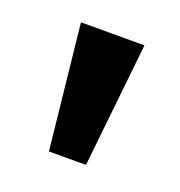

<svg xmlns="http://www.w3.org/2000/svg" viewBox="-60 -753 320 341"><g transform="rotate(20 100.0 -582.5)"><path d="M65 -465 40 -700H160L135 -465Z"/></g></svg>

Font: Cuprum
Style: Regular
Weight: 400
Designer: Jovanny Lemonad
Foundry: Jovanny Lemonad
Version: Version 3.000